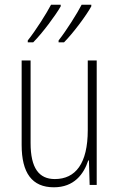

<svg xmlns="http://www.w3.org/2000/svg" viewBox="-20 -786 507 816"><path d="M368 -759V-766H327C308 -729 262 -656 229 -614V-606H252C291 -645 348 -722 368 -759ZM238 -759V-766H197C177 -728 133 -658 98 -614V-606H121C161 -646 217 -722 238 -759ZM391 -529H353V-233C353 -91 301 -25 213 -25C146 -25 110 -71 110 -178V-529H72V-170C72 -51 116 10 209 10C295 10 336 -46 355 -104H358L361 0H391Z"/></svg>

Font: Noto Sans Hebrew Condensed ExtraLight
Style: Regular
Weight: 200
Width: 3
Designer: Monotype Design Team
Foundry: Monotype Imaging Inc.
Version: Version 2.004